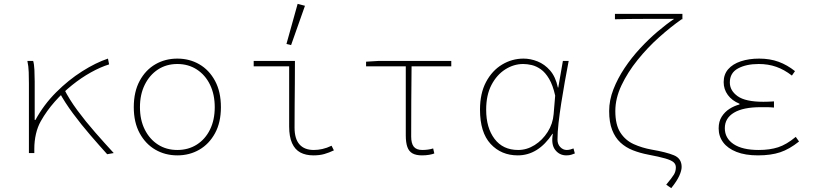

<svg xmlns="http://www.w3.org/2000/svg" viewBox="-20 -794 4240 996"><path d="M130 0V-360Q130 -389 129 -420Q128 -451 122 -478H152Q157 -462 158.5 -432Q160 -402 160 -372V-172H164Q207 -251 271 -315Q335 -379 406 -424Q477 -469 540 -490L546 -460Q501 -446 451.5 -418.5Q402 -391 354 -352.5Q306 -314 264 -266.5Q222 -219 192 -166Q175 -136 166.5 -99Q158 -62 158 -22V0ZM536 6Q497 -37 449.5 -92Q402 -147 359 -205Q316 -263 288 -315L312 -333Q339 -279 381.5 -221.5Q424 -164 473.5 -107.5Q523 -51 570 0Z M900 12Q837 12 786 -17.5Q735 -47 704.5 -103Q674 -159 674 -238Q674 -318 704.5 -374.5Q735 -431 786 -460.5Q837 -490 900 -490Q963 -490 1014 -460.5Q1065 -431 1095.5 -374.5Q1126 -318 1126 -238Q1126 -159 1095.5 -103Q1065 -47 1014 -17.5Q963 12 900 12ZM900 -16Q957 -16 1001 -44Q1045 -72 1069.5 -122Q1094 -172 1094 -238Q1094 -304 1069.5 -354.5Q1045 -405 1001 -433.5Q957 -462 900 -462Q843 -462 799.5 -433.5Q756 -405 731 -354.5Q706 -304 706 -238Q706 -172 731 -122Q756 -72 799.5 -44Q843 -16 900 -16Z M1606 12Q1566 12 1538 -3Q1510 -18 1495 -51.5Q1480 -85 1480 -138V-450H1296V-478H1510Q1510 -421 1509.5 -363Q1509 -305 1508.5 -247.5Q1508 -190 1508 -132Q1508 -74 1533.5 -45Q1559 -16 1608 -16Q1629 -16 1652 -21Q1675 -26 1700 -38L1712 -14Q1687 -2 1662.5 5Q1638 12 1606 12ZM1490 -560 1466 -566 1524 -774 1562 -764Z M2169 12Q2138 12 2119.5 1.5Q2101 -9 2093 -32Q2085 -55 2085 -92V-450H1879V-474L1945 -478H2321V-450H2115Q2114 -359 2113.5 -268.5Q2113 -178 2113 -86Q2113 -50 2126.5 -33Q2140 -16 2171 -16Q2185 -16 2200 -18Q2215 -20 2227 -24L2233 2Q2224 6 2206.5 9Q2189 12 2169 12Z M2666 12Q2580 12 2525 -47.5Q2470 -107 2470 -225Q2470 -310 2501.5 -369Q2533 -428 2584.5 -459Q2636 -490 2696 -490Q2732 -490 2768.5 -475.5Q2805 -461 2833.5 -428.5Q2862 -396 2874 -340H2876L2900 -478H2930Q2920 -426 2910 -370Q2900 -314 2891.5 -259.5Q2883 -205 2877.5 -156.5Q2872 -108 2872 -70Q2872 -46 2886.5 -31Q2901 -16 2920 -16Q2929 -16 2938.5 -18.5Q2948 -21 2955 -24L2962 2Q2955 5 2944 8.5Q2933 12 2918 12Q2882 12 2860 -16.5Q2838 -45 2848 -100H2846Q2772 12 2666 12ZM2668 -16Q2713 -16 2753.5 -41.5Q2794 -67 2821 -109.5Q2848 -152 2852 -202L2860 -298Q2848 -352 2828.5 -385Q2809 -418 2785.5 -434.5Q2762 -451 2738.5 -456.5Q2715 -462 2694 -462Q2645 -462 2601 -434Q2557 -406 2529.5 -353.5Q2502 -301 2502 -225Q2502 -131 2545.5 -73.5Q2589 -16 2668 -16Z M3462 182 3436 164Q3466 128 3476 111.5Q3486 95 3486 74Q3486 58 3474 47.5Q3462 37 3431 28Q3400 19 3342 8Q3300 0 3263 -14.5Q3226 -29 3198.5 -54.5Q3171 -80 3155.5 -120Q3140 -160 3140 -218Q3140 -274 3162 -330.5Q3184 -387 3220 -441Q3256 -495 3300.5 -543Q3345 -591 3391 -630Q3437 -669 3477 -696Q3447 -696 3407 -696Q3367 -696 3323.5 -696Q3280 -696 3239.5 -695.5Q3199 -695 3170 -694V-722H3520V-694H3516Q3460 -655 3399.5 -601Q3339 -547 3287.5 -483Q3236 -419 3204 -351.5Q3172 -284 3172 -218Q3172 -147 3198 -106.5Q3224 -66 3267 -46.5Q3310 -27 3360 -18Q3436 -5 3476 11.5Q3516 28 3516 72Q3516 91 3503.5 118.5Q3491 146 3462 182Z M3912 12Q3846 12 3800.5 -6Q3755 -24 3731.5 -55.5Q3708 -87 3708 -128Q3708 -164 3724 -189Q3740 -214 3764.5 -229.5Q3789 -245 3816 -252V-256Q3777 -272 3755.5 -301.5Q3734 -331 3734 -368Q3734 -408 3757.5 -435Q3781 -462 3823 -476Q3865 -490 3918 -490Q3974 -490 4019 -473.5Q4064 -457 4104 -425L4088 -402Q4048 -433 4006.5 -447.5Q3965 -462 3916 -462Q3851 -462 3808.5 -439Q3766 -416 3766 -366Q3766 -324 3806.5 -295Q3847 -266 3940 -266Q3954 -266 3965 -266.5Q3976 -267 3995 -268V-236Q3974 -238 3958.5 -238Q3943 -238 3926 -238Q3835 -238 3787.5 -209.5Q3740 -181 3740 -129Q3740 -77 3785.5 -46.5Q3831 -16 3916 -16Q3973 -16 4016.5 -30Q4060 -44 4108 -84L4125 -60Q4075 -20 4027 -4Q3979 12 3912 12Z"/></svg>

Font: Source Code Pro ExtraLight
Style: Regular
Weight: 200
Monospace: yes
Designer: Paul D. Hunt, Teo Tuominen
Foundry: Adobe
Version: Version 1.026;hotconv 1.1.0;makeotfexe 2.6.0